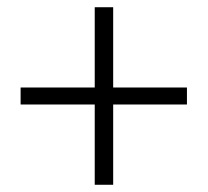

<svg xmlns="http://www.w3.org/2000/svg" viewBox="-20 -631 575 531"><path d="M242 -120V-342H37V-389H242V-611H293V-389H497V-342H293V-120Z"/></svg>

Font: Noto Sans Korean Light
Style: Regular
Weight: 300
Designer: Ryoko NISHIZUKA  (kana & ideographs); Paul D. Hunt (Latin, Greek & Cyrillic); Wenlong ZHANG  (bopomofo); Sandoll Communi
Foundry: Adobe Systems Incorporated
Version: Version 1.000;PS 1;hotconv 1.0.78;makeotf.lib2.5.61930